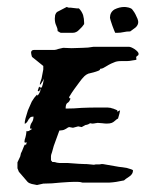

<svg xmlns="http://www.w3.org/2000/svg" viewBox="-20 -536 437 550"><path d="M60 -156Q58 -154 58 -151V-147Q64 -153 70 -153V-156ZM273 -183Q280 -182 286 -182Q295 -182 300 -184Q305 -186 308 -189Q312 -192 314 -194Q316 -196 318 -196L322 -210L324 -220L316 -216V-220L304 -225Q302 -225 297 -227Q291 -228 288 -228H260Q236 -228 214 -227Q192 -225 168 -225Q168 -238 173 -241Q179 -244 182 -254Q178 -254 178 -258Q185 -270 193 -281L207 -300Q214 -310 222 -318Q226 -322 233 -325L249 -329Q256 -331 261 -333Q267 -335 267 -339Q273 -339 279 -343L291 -350Q298 -354 306 -357Q314 -361 326 -361H343Q350 -361 360 -363Q371 -364 371 -366L370 -371Q370 -374 373 -376Q377 -377 377 -382Q377 -387 366 -395Q355 -402 349 -402H248Q232 -399 217 -399L185 -398L161 -399L148 -396Q140 -393 136 -393H78Q69 -393 69 -385Q69 -384 70 -379Q71 -373 73 -372L83 -364L104 -347V-337L100 -316Q100 -313 97 -305Q94 -297 94 -294H96Q97 -295 100 -300Q104 -306 106 -311Q105 -306 103 -296Q100 -285 99 -285Q95 -285 94 -286L92 -288L88 -276L92 -274L96 -283V-280Q96 -275 93 -270L88 -262L86 -265Q78 -257 71 -245Q65 -232 60 -220Q56 -207 53 -197Q51 -188 51 -187V-181Q56 -184 58 -187L62 -194L67 -200Q70 -202 76 -202Q76 -192 71 -185Q66 -178 66 -168L72 -167Q70 -165 66 -163Q62 -160 59 -160Q57 -160 56 -161Q55 -150 53 -143Q50 -135 50 -129L52 -127L56 -129V-127Q56 -124 54 -120L52 -123L49 -118L47 -113Q45 -109 43 -103L40 -97Q38 -89 38 -88L30 -71V-54L34 -44L59 -15Q63 -11 71 -9Q79 -7 86 -6L104 -10Q128 -10 154 -13Q181 -15 190 -15H203Q210 -15 216 -13H255Q277 -13 294 -13Q312 -14 334 -19H335Q339 -23 350 -30Q361 -37 361 -48Q361 -49 356 -51L343 -55L330 -57Q324 -58 321 -58L275 -66Q274 -66 270 -66Q267 -65 263 -65H254Q250 -64 249 -64Q248 -64 239 -65Q230 -66 228 -66H224Q212 -66 175 -69H151Q148 -69 143 -70Q137 -72 134 -72H130L126 -77V-89Q126 -92 129 -100L134 -118L150 -162L159 -163Q162 -163 169 -167Q176 -172 178 -172L189 -170L204 -174L214 -172L225 -178Q228 -178 233 -180Q237 -183 240 -183L243 -182H245Q249 -182 253 -183Q258 -184 260 -184Q265 -184 273 -183ZM70 -156V-153Q64 -153 58 -147V-151Q58 -154 60 -156ZM147 -446 150 -444 154 -442H188Q199 -442 207 -451Q216 -459 221 -467V-471Q221 -482 218 -493Q214 -504 206 -512Q204 -512 200 -512L191 -513L183 -514Q179 -514 177 -514L171 -516L144 -502Q140 -499 138 -493Q137 -487 137 -483Q137 -471 141 -463Q145 -455 145 -448Q145 -446 147 -446ZM368 -457Q376 -464 376 -473Q376 -476 374 -482L368 -495Q365 -501 361 -506Q358 -511 355 -512Q348 -515 345 -515Q341 -516 336 -516Q322 -516 308 -509Q295 -501 295 -485Q295 -484 297 -477L302 -462Q305 -455 307 -449Q310 -442 310 -442H316Q325 -442 334 -444Q342 -446 353 -446Q360 -451 368 -457Z"/></svg>

Font: East Sea Dokdo Cyrillic
Style: Regular
Weight: 400
Version: Version 1.00 July 4, 2018, initial release